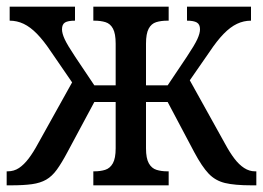

<svg xmlns="http://www.w3.org/2000/svg" viewBox="-20 -556 789 576"><path d="M0 0V-42H3Q22 -42 37 -52Q52 -62 66 -80.5Q80 -99 94 -125L212 -337V-286L133 -401Q111 -434 91 -454.5Q71 -475 51 -484.5Q31 -494 9 -494V-536H205V-494Q184 -494 175 -488.5Q166 -483 166 -468Q166 -456 174 -438.5Q182 -421 206 -385L263 -300H327V-425Q327 -455 319 -470Q311 -485 296.5 -489.5Q282 -494 263 -494H260V-536H486V-494H482Q463 -494 448.5 -489.5Q434 -485 426 -470Q418 -455 418 -425V-300H483L540 -385Q564 -421 572 -438.5Q580 -456 580 -468Q580 -483 570.5 -488.5Q561 -494 541 -494V-536H733V-494Q711 -494 691 -484.5Q671 -475 651 -454.5Q631 -434 609 -401L532 -290L535 -341L655 -125Q669 -99 683 -80.5Q697 -62 712.5 -52Q728 -42 745 -42H749V0H735Q684 0 655 -7Q626 -14 606 -35Q586 -56 563 -99L483 -250H418V-111Q418 -81 426.5 -66Q435 -51 449.5 -46.5Q464 -42 482 -42H486V0H260V-42H263Q281 -42 295.5 -46.5Q310 -51 318.5 -66Q327 -81 327 -111V-250H263L182 -99Q165 -67 150.5 -47Q136 -27 118.5 -17Q101 -7 76 -3.5Q51 0 13 0Z"/></svg>

Font: Noto Serif SemiCondensed
Style: Regular
Weight: 400
Width: 4
Designer: Monotype Design Team
Foundry: Monotype Imaging Inc.
Version: Version 2.013